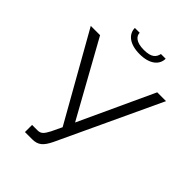

<svg xmlns="http://www.w3.org/2000/svg" viewBox="-250 -1003 1124 1124"><g transform="rotate(45 311.5 -441.0)"><path d="M319 -795C404 -795 446 -835 446 -884H407C400 -853 382 -830 319 -830C255 -830 231 -856 231 -884H191C191 -835 233 -795 319 -795ZM167 2H226C276 2 299 -20 326 -75L623 -710H550L335 -245L77 -710H0L303 -174L272 -109C253 -74 242 -57 212 -57H167Z"/></g></svg>

Font: FIGSv2-sans-serif
Style: Regular
Weight: 400
Designer: Matt McInerney, Pablo Impallari, Rodrigo Fuenzalida,Mirko Velimirovic
Foundry: Matt McInerney, Pablo Impallari, Rodrigo Fuenzalida
Version: Version 4.021;hotconv 1.0.109;makeotfexe 2.5.65596